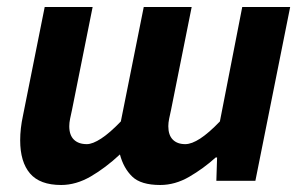

<svg xmlns="http://www.w3.org/2000/svg" viewBox="-20 -516 864 548"><path d="M154.6 12Q93.8 12 65.7 -20.9Q37.6 -53.8 37.6 -115.5Q37.6 -132.7 39.6 -150.2Q41.6 -167.6 45.6 -186.1L107.6 -496.1H244.4L185.7 -203.3Q182.5 -188.7 180.1 -177.3Q177.7 -165.8 177.7 -155.8Q177.7 -130.4 190.9 -117.5Q204 -104.6 227.8 -104.6Q244.4 -104.6 269 -120.7Q293.5 -136.7 324.9 -169.4L390.3 -496.1H527.1L468.4 -203.3Q465.2 -188.7 462.8 -177.3Q460.4 -165.8 460.4 -155.8Q460.4 -130.4 473.2 -117.5Q485.9 -104.6 508.8 -104.6Q527.1 -104.6 551.7 -120.7Q576.2 -136.7 607.6 -169.4L671.4 -496.1H808.2L708.9 0H597.5L599.6 -66.5H595.6Q560.6 -34.9 520.1 -11.4Q479.7 12 437.3 12Q382.2 12 357.4 -12Q332.6 -36 322.3 -75.2Q281.2 -36.9 239.1 -12.4Q197 12 154.6 12Z"/></svg>

Font: Source Sans 3
Style: Italic
Weight: 200
Italic angle: -11°
Designer: Paul D. Hunt
Foundry: Adobe
Version: Version 3.046;hotconv 1.0.118;makeotfexe 2.5.65603